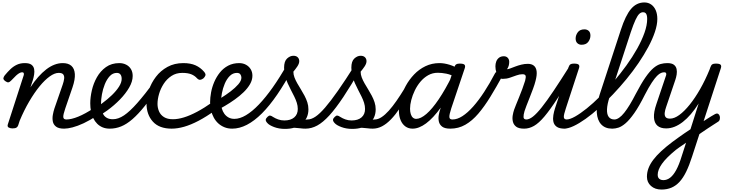

<svg xmlns="http://www.w3.org/2000/svg" viewBox="-20 -1035 5958 1570"><path d="M504 17Q460 17 438.5 0.5Q417 -16 412 -41.5Q407 -67 412 -95.5Q417 -124 425 -148L493 -344Q502 -370 504.5 -391.5Q507 -413 497.5 -426Q488 -439 460 -439Q427 -439 386.5 -410Q346 -381 303.5 -329Q261 -277 219 -205.5Q177 -134 141 -48L129 -11Q125 2 114.5 8.5Q104 15 81 15Q65 15 51.5 8Q38 1 44 -18L174 -420Q177 -430 174 -437Q171 -444 161 -444Q152 -444 140 -438Q128 -432 112 -417.5Q96 -403 73 -378Q60 -364 49.5 -362Q39 -360 24 -371Q5 -385 8 -397Q11 -409 19 -419Q42 -447 65.5 -469.5Q89 -492 117.5 -505.5Q146 -519 183 -519Q220 -519 237.5 -505.5Q255 -492 259 -470.5Q263 -449 259 -425Q255 -401 249 -381L229 -321Q260 -369 292.5 -405.5Q325 -442 358 -467.5Q391 -493 425 -506Q459 -519 493 -519Q539 -519 564 -496.5Q589 -474 592 -430Q595 -386 573 -321L514 -149Q496 -97 497.5 -77.5Q499 -58 523 -58Q537 -58 543.5 -46.5Q550 -35 548.5 -20.5Q547 -6 536 5.5Q525 17 504 17Z M504 17Q485 17 478.5 5.5Q472 -6 475.5 -20.5Q479 -35 491 -46.5Q503 -58 522 -58Q563 -58 619.5 -81Q676 -104 746 -150Q758 -158 768 -153Q778 -148 783.5 -136Q789 -124 787 -111Q785 -98 774 -90Q715 -51 664.5 -27.5Q614 -4 573.5 6.5Q533 17 504 17Z M746 -143Q764 -154 781 -166Q798 -178 815 -190Q860 -223 896 -258Q932 -293 953.5 -327Q975 -361 975 -390Q975 -413 965 -426Q955 -439 935 -439Q921 -439 914.5 -451Q908 -463 910 -479Q912 -495 923.5 -507Q935 -519 956 -519Q986 -519 1011 -506.5Q1036 -494 1050.5 -470.5Q1065 -447 1065 -414Q1065 -369 1036.5 -319.5Q1008 -270 961 -221.5Q914 -173 856 -131Q837 -118 817 -104.5Q797 -91 777 -79Z M878 17Q845 17 819.5 6.5Q794 -4 774.5 -23.5Q755 -43 742.5 -69Q730 -95 724 -125.5Q718 -156 718 -190Q718 -239 731 -296Q744 -353 772.5 -403.5Q801 -454 846.5 -486.5Q892 -519 956 -519Q970 -519 974 -507Q978 -495 974.5 -479Q971 -463 960.5 -451Q950 -439 936 -439Q902 -439 877.5 -412.5Q853 -386 837 -346Q821 -306 813.5 -263.5Q806 -221 806 -188Q806 -160 811 -136.5Q816 -113 827 -96Q838 -79 857 -69.5Q876 -60 903 -60Q947 -60 994 -91.5Q1041 -123 1102 -192Q1163 -261 1246 -373Q1251 -380 1263.5 -374Q1276 -368 1285 -358.5Q1294 -349 1290 -343Q1222 -241 1166.5 -171.5Q1111 -102 1063 -60.5Q1015 -19 970 -1Q925 17 878 17Z M1384 17Q1282 17 1230 -40.5Q1178 -98 1178 -189Q1178 -242 1197.5 -299.5Q1217 -357 1255 -407Q1293 -457 1349.5 -488Q1406 -519 1479 -519Q1538 -519 1578.5 -501Q1619 -483 1649 -448Q1664 -430 1659.5 -417.5Q1655 -405 1643 -394Q1630 -384 1617 -382.5Q1604 -381 1590 -396Q1571 -417 1543 -428Q1515 -439 1470 -439Q1420 -439 1382 -414Q1344 -389 1318.5 -349.5Q1293 -310 1280.5 -266.5Q1268 -223 1268 -185Q1268 -153 1280.5 -124Q1293 -95 1321 -77.5Q1349 -60 1394 -60Q1408 -60 1413.5 -48.5Q1419 -37 1417 -21.5Q1415 -6 1406.5 5.5Q1398 17 1384 17Z M1384 17Q1365 17 1357.5 5.5Q1350 -6 1351.5 -21.5Q1353 -37 1364 -48.5Q1375 -60 1394 -60Q1435 -60 1484 -75Q1533 -90 1591.5 -121Q1650 -152 1718 -200Q1729 -208 1737.5 -201.5Q1746 -195 1750 -181.5Q1754 -168 1752.5 -154.5Q1751 -141 1743 -135Q1668 -81 1604 -47.5Q1540 -14 1485.5 1.5Q1431 17 1384 17Z M1715 -191Q1747 -209 1787.5 -234Q1828 -259 1866 -288Q1904 -317 1929 -346Q1954 -375 1954 -400Q1954 -415 1945.5 -427Q1937 -439 1916 -439Q1902 -439 1895.5 -451Q1889 -463 1890.5 -479Q1892 -495 1903 -507Q1914 -519 1935 -519Q1967 -519 1991.5 -505.5Q2016 -492 2030 -469Q2044 -446 2044 -416Q2044 -381 2024.5 -347Q2005 -313 1972.5 -281.5Q1940 -250 1900 -221.5Q1860 -193 1819 -169Q1778 -145 1741 -125Z M1879 17Q1844 17 1815.5 5.5Q1787 -6 1765 -26Q1743 -46 1728 -73.5Q1713 -101 1705.5 -133Q1698 -165 1698 -199Q1698 -236 1706 -279.5Q1714 -323 1732 -365Q1750 -407 1778 -442Q1806 -477 1845.5 -498Q1885 -519 1937 -519Q1946 -519 1948 -507Q1950 -495 1946 -479Q1942 -463 1934.5 -451Q1927 -439 1918 -439Q1884 -439 1859 -414Q1834 -389 1818 -351Q1802 -313 1794.5 -272.5Q1787 -232 1787 -201Q1787 -173 1794 -148Q1801 -123 1815 -104Q1829 -85 1849.5 -74Q1870 -63 1897 -63Q1941 -63 1991.5 -93Q2042 -123 2097 -180.5Q2152 -238 2210 -320Q2268 -402 2327 -506Q2331 -515 2344.5 -510Q2358 -505 2368.5 -494.5Q2379 -484 2374 -474Q2310 -354 2247 -262Q2184 -170 2122 -108Q2060 -46 1999 -14.5Q1938 17 1879 17Z M2477 17Q2456 17 2435 14Q2414 11 2390.5 10Q2367 9 2337 15L2349 -8Q2386 -24 2415 -35Q2444 -46 2464.5 -52Q2485 -58 2495 -58Q2504 -58 2507 -46.5Q2510 -35 2507.5 -20.5Q2505 -6 2497 5.5Q2489 17 2477 17ZM2310 19Q2261 19 2221.5 4Q2182 -11 2167 -28Q2152 -44 2153 -55.5Q2154 -67 2167 -79Q2179 -91 2188.5 -90Q2198 -89 2214 -78Q2231 -67 2254.5 -58.5Q2278 -50 2305 -50Q2357 -50 2386 -75Q2415 -100 2415 -144Q2415 -169 2407 -194.5Q2399 -220 2386 -246Q2373 -272 2359 -299Q2345 -326 2332 -355Q2319 -384 2311 -415.5Q2303 -447 2303 -481Q2303 -534 2327.5 -556.5Q2352 -579 2379 -579Q2402 -579 2414.5 -566.5Q2427 -554 2427 -535Q2427 -515 2411.5 -492Q2396 -469 2379 -449Q2379 -425 2388 -401.5Q2397 -378 2411 -353.5Q2425 -329 2440.5 -304Q2456 -279 2470 -252.5Q2484 -226 2493 -198.5Q2502 -171 2502 -141Q2502 -69 2450.5 -25Q2399 19 2310 19Z M2478 17Q2459 17 2452.5 5.5Q2446 -6 2449 -20.5Q2452 -35 2464 -46.5Q2476 -58 2495 -58Q2525 -58 2559.5 -81Q2594 -104 2638.5 -155.5Q2683 -207 2743 -292.5Q2803 -378 2882 -503Q2890 -516 2904.5 -513Q2919 -510 2928.5 -499Q2938 -488 2930 -475Q2851 -337 2788 -242.5Q2725 -148 2673 -91Q2621 -34 2574 -8.5Q2527 17 2478 17Z M3027 17Q3006 17 2985 14Q2964 11 2940.5 10Q2917 9 2887 15L2899 -8Q2936 -24 2965 -35Q2994 -46 3014.5 -52Q3035 -58 3045 -58Q3054 -58 3057 -46.5Q3060 -35 3057.5 -20.5Q3055 -6 3047 5.5Q3039 17 3027 17ZM2860 19Q2811 19 2771.5 4Q2732 -11 2717 -28Q2702 -44 2703 -55.5Q2704 -67 2717 -79Q2729 -91 2738.5 -90Q2748 -89 2764 -78Q2781 -67 2804.5 -58.5Q2828 -50 2855 -50Q2907 -50 2936 -75Q2965 -100 2965 -144Q2965 -169 2957 -194.5Q2949 -220 2936 -246Q2923 -272 2909 -299Q2895 -326 2882 -355Q2869 -384 2861 -415.5Q2853 -447 2853 -481Q2853 -534 2877.5 -556.5Q2902 -579 2929 -579Q2952 -579 2964.5 -566.5Q2977 -554 2977 -535Q2977 -515 2961.5 -492Q2946 -469 2929 -449Q2929 -425 2938 -401.5Q2947 -378 2961 -353.5Q2975 -329 2990.5 -304Q3006 -279 3020 -252.5Q3034 -226 3043 -198.5Q3052 -171 3052 -141Q3052 -69 3000.5 -25Q2949 19 2860 19Z M3027 17Q3013 17 3006 5.5Q2999 -6 3000.5 -20.5Q3002 -35 3013 -46.5Q3024 -58 3045 -58Q3071 -58 3100 -77Q3129 -96 3159.5 -130Q3190 -164 3222 -210Q3254 -256 3287 -310Q3295 -323 3309 -321Q3323 -319 3332 -308.5Q3341 -298 3333 -285Q3290 -210 3251.5 -153Q3213 -96 3176.5 -58.5Q3140 -21 3103.5 -2Q3067 17 3027 17Z M3354 17Q3320 17 3295 -1Q3270 -19 3256 -52Q3242 -85 3242 -130Q3242 -176 3256 -229Q3270 -282 3298 -333Q3326 -384 3366 -426Q3406 -468 3458.5 -493.5Q3511 -519 3574 -519Q3612 -519 3656 -505.5Q3700 -492 3735 -468L3717 -399Q3668 -425 3630 -432.5Q3592 -440 3560 -440Q3517 -440 3481.5 -420Q3446 -400 3418.5 -367.5Q3391 -335 3372 -295.5Q3353 -256 3343 -217Q3333 -178 3333 -146Q3333 -121 3339 -102Q3345 -83 3356.5 -73Q3368 -63 3383 -63Q3420 -63 3467 -103.5Q3514 -144 3567.5 -223Q3621 -302 3677 -415L3714 -378Q3649 -244 3585.5 -156.5Q3522 -69 3464 -26Q3406 17 3354 17ZM3662 17Q3617 17 3595.5 0.5Q3574 -16 3568.5 -41.5Q3563 -67 3568 -95.5Q3573 -124 3582 -148L3694 -483Q3701 -503 3710.5 -509Q3720 -515 3739 -515Q3770 -515 3778.5 -505.5Q3787 -496 3780 -476L3670 -149Q3653 -97 3654.5 -77.5Q3656 -58 3679 -58Q3693 -58 3700 -46.5Q3707 -35 3705.5 -20.5Q3704 -6 3693.5 5.5Q3683 17 3662 17Z M3662 17Q3643 17 3636.5 5.5Q3630 -6 3633.5 -20.5Q3637 -35 3649 -46.5Q3661 -58 3680 -58Q3719 -58 3761.5 -85.5Q3804 -113 3849 -163.5Q3894 -214 3939 -283Q3984 -352 4027 -434Q4032 -445 4045.5 -449.5Q4059 -454 4072.5 -452Q4086 -450 4092.5 -442Q4099 -434 4091 -419Q4039 -324 3990 -244Q3941 -164 3891 -105.5Q3841 -47 3785 -15Q3729 17 3662 17Z M4266 17Q4222 17 4201 1Q4180 -15 4174 -40Q4168 -65 4172.5 -91.5Q4177 -118 4184 -138Q4188 -150 4199 -177Q4210 -204 4224 -238.5Q4238 -273 4251.5 -309Q4265 -345 4274 -375Q4282 -405 4277.5 -416.5Q4273 -428 4252 -428Q4229 -428 4203 -418.5Q4177 -409 4149 -399.5Q4121 -390 4090 -390Q4072 -390 4059 -405Q4046 -420 4038.5 -443.5Q4031 -467 4031 -493Q4031 -514 4038 -532.5Q4045 -551 4060.5 -563Q4076 -575 4100 -575Q4120 -575 4132 -562Q4144 -549 4144 -529Q4144 -516 4140.5 -500.5Q4137 -485 4126 -469Q4135 -469 4152.5 -475.5Q4170 -482 4193.5 -491Q4217 -500 4243.5 -506.5Q4270 -513 4296 -513Q4327 -513 4345.5 -498Q4364 -483 4368 -452.5Q4372 -422 4359 -373Q4352 -345 4338.5 -308.5Q4325 -272 4310.5 -235.5Q4296 -199 4284.5 -169.5Q4273 -140 4269 -126Q4260 -96 4261 -77Q4262 -58 4285 -58Q4299 -58 4305.5 -46.5Q4312 -35 4310.5 -20.5Q4309 -6 4298 5.5Q4287 17 4266 17Z M4266 17Q4252 17 4245 5.5Q4238 -6 4239.5 -20.5Q4241 -35 4252 -46.5Q4263 -58 4284 -58Q4308 -58 4338.5 -82Q4369 -106 4410 -157.5Q4451 -209 4507 -292.5Q4563 -376 4638 -495Q4647 -509 4661.5 -507Q4676 -505 4685 -494Q4694 -483 4686 -470Q4601 -326 4539.5 -231.5Q4478 -137 4432 -82.5Q4386 -28 4346.5 -5.5Q4307 17 4266 17Z M4597 17Q4553 17 4531.5 1Q4510 -15 4505 -40.5Q4500 -66 4505 -94.5Q4510 -123 4518 -148L4628 -483Q4635 -503 4644.5 -509Q4654 -515 4673 -515Q4704 -515 4712.5 -505.5Q4721 -496 4714 -476L4607 -149Q4589 -96 4590.5 -77Q4592 -58 4615 -58Q4629 -58 4636 -46.5Q4643 -35 4641.5 -20.5Q4640 -6 4629 5.5Q4618 17 4597 17ZM4735 -669Q4715 -669 4701 -682Q4687 -695 4687 -720Q4687 -747 4704.5 -771Q4722 -795 4759 -795Q4780 -795 4794 -782.5Q4808 -770 4808 -744Q4808 -717 4790.5 -693Q4773 -669 4735 -669Z M4592 17Q4573 17 4567 5.5Q4561 -6 4564.5 -20.5Q4568 -35 4580.5 -46.5Q4593 -58 4612 -58Q4640 -58 4682.5 -82Q4725 -106 4777.5 -148Q4830 -190 4886 -246Q4942 -302 4997.5 -367Q5053 -432 5102.5 -500.5Q5152 -569 5190 -637Q5228 -705 5250 -767Q5272 -829 5272 -880Q5272 -899 5284.5 -908.5Q5297 -918 5313.5 -918Q5330 -918 5342.5 -908.5Q5355 -899 5355 -880Q5355 -833 5335.5 -774.5Q5316 -716 5281.5 -651.5Q5247 -587 5201.5 -520Q5156 -453 5102.5 -388Q5049 -323 4992 -263Q4935 -203 4878.5 -152Q4822 -101 4768.5 -63Q4715 -25 4670 -4Q4625 17 4592 17Z M4985 17Q4929 17 4896.5 -17.5Q4864 -52 4860 -114.5Q4856 -177 4883 -260L5057 -792Q5095 -909 5140 -962Q5185 -1015 5249 -1015Q5281 -1015 5305 -998Q5329 -981 5342 -951Q5355 -921 5355 -880Q5355 -861 5342.5 -852Q5330 -843 5313.5 -843Q5297 -843 5284.5 -852Q5272 -861 5272 -880Q5272 -897 5269 -909Q5266 -921 5259 -928Q5252 -935 5238 -935Q5222 -935 5207.5 -921.5Q5193 -908 5176.5 -872.5Q5160 -837 5138 -772L4965 -243Q4945 -183 4943.5 -141Q4942 -99 4958 -78.5Q4974 -58 5004 -58Q5018 -58 5025 -46.5Q5032 -35 5030 -20.5Q5028 -6 5017 5.5Q5006 17 4985 17Z M4988 17Q4972 17 4967.5 5.5Q4963 -6 4967.5 -20.5Q4972 -35 4982 -46.5Q4992 -58 5004 -58Q5022 -58 5042.5 -72Q5063 -86 5084.5 -113Q5106 -140 5129.5 -178.5Q5153 -217 5178 -266Q5223 -352 5258.5 -403Q5294 -454 5324 -479Q5354 -504 5381.5 -511.5Q5409 -519 5437 -519Q5447 -519 5450 -507.5Q5453 -496 5449 -481.5Q5445 -467 5435.5 -455.5Q5426 -444 5411 -444Q5400 -444 5385.5 -438.5Q5371 -433 5352.5 -414.5Q5334 -396 5309.5 -359Q5285 -322 5253 -260Q5206 -166 5167 -110.5Q5128 -55 5096 -27.5Q5064 0 5037.5 8.5Q5011 17 4988 17Z M5684 -11Q5704 -25 5723.5 -38Q5743 -51 5761.5 -62.5Q5780 -74 5796.5 -84.5Q5813 -95 5827 -102Q5843 -110 5852.5 -104Q5862 -98 5865.5 -85Q5869 -72 5865.5 -58.5Q5862 -45 5851 -39Q5832 -27 5810.5 -13Q5789 1 5766 16Q5743 31 5720 47Q5697 63 5673 80ZM5389 515Q5336 515 5303 485.5Q5270 456 5270 410Q5270 374 5283 340Q5296 306 5322 271.5Q5348 237 5387.5 200.5Q5427 164 5479 125Q5505 106 5528.5 89Q5552 72 5576 55.5Q5600 39 5626 22L5693 -189Q5662 -140 5629.5 -102Q5597 -64 5563.5 -38Q5530 -12 5496 1.5Q5462 15 5427 15Q5381 15 5355.5 -7.5Q5330 -30 5327.5 -74.5Q5325 -119 5347 -183L5427 -420Q5430 -430 5426.5 -437Q5423 -444 5411 -444Q5399 -444 5394.5 -455.5Q5390 -467 5393 -481.5Q5396 -496 5407 -507.5Q5418 -519 5436 -519Q5473 -519 5490.5 -505.5Q5508 -492 5512.5 -470.5Q5517 -449 5513 -425Q5509 -401 5502 -381L5427 -160Q5418 -135 5415.5 -113Q5413 -91 5422.5 -78Q5432 -65 5459 -65Q5494 -65 5535 -95Q5576 -125 5619.5 -179Q5663 -233 5705 -306.5Q5747 -380 5783 -468L5788 -483Q5795 -503 5804.5 -509Q5814 -515 5833 -515Q5864 -515 5872.5 -505.5Q5881 -496 5874 -476L5639 246Q5616 318 5591 369Q5566 420 5536.5 452Q5507 484 5470.5 499.5Q5434 515 5389 515ZM5404 438Q5434 438 5460 418Q5486 398 5509.5 355Q5533 312 5554 243L5590 132Q5577 141 5562.5 151Q5548 161 5534 170.5Q5520 180 5506 191Q5466 224 5438 252Q5410 280 5392.5 305Q5375 330 5366.5 352Q5358 374 5358 395Q5358 408 5363 417.5Q5368 427 5379 432.5Q5390 438 5404 438Z"/></svg>

Font: Playwrite CA
Style: Regular
Weight: 400
Designer: Veronika Burian, José Scaglione
Foundry: TypeTogether
Version: Version 1.002